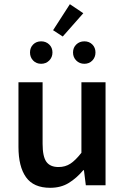

<svg xmlns="http://www.w3.org/2000/svg" viewBox="-20 -883 596 915"><path d="M219 12Q140 12 104 -38.5Q68 -89 68 -183V-491H183V-198Q183 -137 201 -112Q219 -87 259 -87Q291 -87 315.5 -103Q340 -119 368 -155V-491H483V0H389L380 -72H377Q345 -34 307.5 -11Q270 12 219 12ZM279 -709 233 -739 313 -863 377 -820ZM176 -579Q153 -579 138 -594.5Q123 -610 123 -633Q123 -656 138 -671Q153 -686 176 -686Q199 -686 214.5 -671Q230 -656 230 -633Q230 -610 214.5 -594.5Q199 -579 176 -579ZM382 -579Q359 -579 343.5 -594.5Q328 -610 328 -633Q328 -656 343.5 -671Q359 -686 382 -686Q405 -686 420 -671Q435 -656 435 -633Q435 -610 420 -594.5Q405 -579 382 -579Z"/></svg>

Font: CV Source Sans Light
Style: Bold
Weight: 600
Designer: Paul D. Hunt
Foundry: Adobe Systems Incorporated
Version: Version 3.001